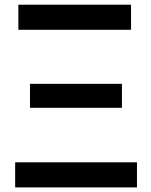

<svg xmlns="http://www.w3.org/2000/svg" viewBox="-20 -773 648 822"><path d="M44.9 29.3V-78.1H566.4V29.3ZM58.6 -645.5V-752.9H541V-645.5ZM108.4 -311.5V-414.1H502V-311.5Z"/></svg>

Font: GenEi M Gothic v2 Medium
Style: Regular
Weight: 500
Version: Version 2.0